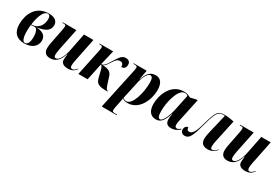

<svg xmlns="http://www.w3.org/2000/svg" viewBox="50 -1547 3998 2787"><g transform="rotate(30 2049.5 -154.0)"><path d="M240 10C364 10 444 -58 444 -152C444 -255 355 -279 277 -281C409 -302 487 -339 487 -437C487 -505 434 -546 338 -546C113 -546 39 -355 39 -198C39 -60 112 10 240 10ZM210 -281 192 -279C214 -443 263 -536 322 -536C354 -536 367 -511 367 -469C367 -394 332 -293 210 -281ZM246 -1C214 -1 184 -36 184 -173C184 -189 187 -247 190 -269C213 -270 240 -274 258 -276C295 -267 313 -205 313 -138C313 -50 285 -1 246 -1Z M970 10C1044 10 1078 -21 1108 -60L1103 -67C1082 -39 1054 -15 1028 -15C1007 -15 996 -31 996 -64C996 -84 1000 -114 1007 -146L1086 -536H928L867 -232C847 -129 797 -32 745 -32C725 -32 714 -45 714 -78C714 -98 719 -139 727 -177L801 -536H572L571 -526H591C625 -526 630 -517 630 -498C630 -486 627 -469 622 -437L578 -213C570 -179 563 -133 563 -102C563 -42 588 9 670 9C752 9 819 -38 858 -164H864C861 -152 855 -97 855 -78C855 -33 879 10 970 10Z M1613 9H1637L1640 -1H1633C1615 -1 1604 -18 1580 -92L1549 -190C1527 -261 1481 -285 1386 -286C1411 -294 1436 -322 1464 -369C1516 -452 1537 -465 1578 -465C1617 -465 1632 -442 1632 -398C1682 -398 1703 -432 1703 -477C1703 -511 1684 -546 1626 -546C1576 -546 1545 -519 1490 -429C1455 -373 1435 -336 1411 -313C1394 -297 1377 -288 1358 -288L1417 -536H1189L1187 -526H1201C1237 -526 1244 -515 1244 -496C1244 -487 1241 -465 1234 -433L1143 0H1298L1357 -277C1381 -277 1387 -256 1404 -189L1426 -98C1448 -8 1498 9 1613 9Z M1821 -449 1673 240H1924L1925 230H1894C1856 230 1843 224 1843 198C1843 188 1844 178 1848 157L1873 35C1877 13 1880 -1 1882 -18C1903 0 1927 10 1968 10C2168 10 2257 -213 2257 -368C2257 -493 2204 -546 2128 -546C2034 -546 1988 -482 1955 -380H1950L1979 -536H1762L1759 -526H1784C1822 -526 1827 -516 1827 -492C1827 -482 1824 -467 1821 -449ZM1942 -4C1918 -4 1897 -14 1885 -29L1953 -341C1970 -417 2015 -507 2058 -507C2087 -507 2106 -481 2106 -405C2106 -244 2045 -4 1942 -4Z M2445 10C2525 10 2571 -48 2611 -179H2615C2609 -145 2604 -119 2604 -83C2604 -19 2639 10 2699 10C2770 10 2810 -23 2840 -48L2835 -59C2817 -43 2796 -28 2775 -28C2754 -28 2741 -44 2741 -74C2741 -104 2754 -159 2759 -184L2834 -535H2811L2715 -513C2690 -529 2651 -546 2602 -546C2385 -546 2304 -319 2304 -171C2304 -61 2349 10 2445 10ZM2499 -22C2468 -22 2453 -53 2453 -141C2453 -285 2513 -534 2621 -534C2640 -534 2659 -530 2673 -515L2621 -263C2595 -136 2543 -22 2499 -22Z M3313 10C3384 10 3423 -21 3459 -62L3453 -68C3415 -27 3398 -17 3377 -17C3356 -17 3346 -30 3346 -61C3346 -88 3352 -123 3360 -160L3439 -527C3391 -539 3334 -548 3281 -548C3171 -548 3146 -513 3082 -283C3039 -124 3002 -77 2956 -77C2920 -77 2913 -104 2913 -128C2892 -128 2856 -111 2856 -60C2856 -19 2884 7 2928 7C3004 7 3036 -68 3089 -268C3151 -499 3178 -538 3265 -538C3275 -538 3281 -537 3289 -536L3217 -233C3204 -176 3196 -138 3196 -100C3196 -27 3234 10 3313 10Z M3942 10C4016 10 4050 -21 4080 -60L4075 -67C4054 -39 4026 -15 4000 -15C3979 -15 3968 -31 3968 -64C3968 -84 3972 -114 3979 -146L4058 -536H3900L3839 -232C3819 -129 3769 -32 3717 -32C3697 -32 3686 -45 3686 -78C3686 -98 3691 -139 3699 -177L3773 -536H3544L3543 -526H3563C3597 -526 3602 -517 3602 -498C3602 -486 3599 -469 3594 -437L3550 -213C3542 -179 3535 -133 3535 -102C3535 -42 3560 9 3642 9C3724 9 3791 -38 3830 -164H3836C3833 -152 3827 -97 3827 -78C3827 -33 3851 10 3942 10Z"/></g></svg>

Font: Noto Serif Display Condensed ExtraBold
Style: Italic
Weight: 800
Width: 3
Italic angle: -12°
Designer: Monotype Design Team
Foundry: Monotype Imaging Inc.
Version: Version 2.009